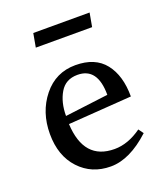

<svg xmlns="http://www.w3.org/2000/svg" viewBox="-120 -701 691 801"><g transform="rotate(-20 225.0 -301.0)"><path d="M275 -47Q335 -47 395 -90L411 -68Q320 16 235.5 16Q151 16 96.5 -42.5Q42 -101 42 -198Q42 -295 97 -363.5Q152 -432 239.5 -432Q327 -432 370 -377.5Q413 -323 413 -230L131 -210Q139 -47 275 -47ZM234 -391Q181 -391 156 -348.5Q131 -306 131 -246L323 -270Q323 -391 234 -391ZM110 -557 121 -618H371L360 -557Z"/></g></svg>

Font: Buenard
Style: Regular
Weight: 400
Designer: Gustavo Ibarra
Foundry: FontFuror
Version: Version 1.001 2011